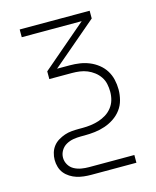

<svg xmlns="http://www.w3.org/2000/svg" viewBox="-111 -597 722 888"><g transform="rotate(-15 250.0 -152.5)"><path d="M214 215Q197 215 179.5 213Q162 211 146 206Q130 201 115 191.5Q100 182 89.5 169Q79 156 74 139Q69 122 69 105Q69 88 74 71Q79 54 89.5 40.5Q100 27 115 18Q130 9 146 3.5Q162 -2 179.5 -3.5Q197 -5 214 -5H232Q252 -5 271.5 -7.5Q291 -10 310 -16Q329 -22 346 -32.5Q363 -43 375.5 -59Q388 -75 393.5 -94Q399 -113 399 -134Q399 -134 399 -134Q399 -134 399 -134Q399 -134 399 -134Q399 -134 399 -134Q399 -153 395 -171.5Q391 -190 380.5 -205.5Q370 -221 355 -232.5Q340 -244 323 -251Q306 -258 287.5 -260.5Q269 -263 250 -263H142V-300L356 -483H69V-520H404V-483L189 -300H250Q274 -300 297.5 -296.5Q321 -293 343 -284Q365 -275 384 -260Q403 -245 415.5 -225Q428 -205 433.5 -181.5Q439 -158 439 -134H419H439Q439 -134 439 -134Q439 -134 439 -134V-133Q439 -109 432.5 -84Q426 -59 411 -39Q396 -19 375 -5Q354 9 330.5 17Q307 25 282 28Q257 31 232 31H214Q196 31 178 34Q160 37 144 46Q128 55 118.5 71Q109 87 109 105Q109 123 118.5 139Q128 155 144 163.5Q160 172 178 175Q196 178 214 178H431V215Z"/></g></svg>

Font: Zed Sans Extralight
Style: Regular
Weight: 200
Designer: Belleve Invis
Foundry: Belleve Invis
Version: Version 1.0.0; ttfautohint (v1.8.4)